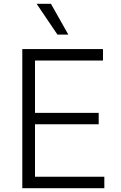

<svg xmlns="http://www.w3.org/2000/svg" viewBox="-20 -984 633 1004"><path d="M96.6 0V-727.3H518.5V-667.6H163V-393.8H496.1V-334.2H163V-59.7H525.6V0ZM280.5 -802.9 171.5 -964.1H246.4L337.4 -802.9Z"/></svg>

Font: Inter Light BETA
Style: Regular
Weight: 300
Designer: Rasmus Andersson
Foundry: rsms
Version: Version 3.011;git-f93a4a705